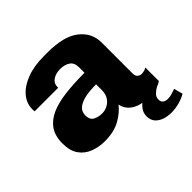

<svg xmlns="http://www.w3.org/2000/svg" viewBox="-170 -680 986 986"><g transform="rotate(-45 323.0 -186.5)"><path d="M191 10Q150 10 112.5 -4Q75 -18 52 -50Q29 -82 29 -136Q29 -190 52.5 -224.5Q76 -259 119.5 -278.5Q163 -298 225.5 -305.5Q288 -313 366 -313V-352Q366 -386 345 -400.5Q324 -415 291 -415Q259 -415 237.5 -400.5Q216 -386 216 -360V-354H45Q44 -357 44 -361.5Q44 -366 44 -370Q44 -413 73 -447Q102 -481 154.5 -501Q207 -521 278 -521H307Q424 -521 481 -476Q538 -431 538 -361V-137Q538 -117 548 -109Q558 -101 569 -101Q578 -101 587.5 -103.5Q597 -106 606 -111V-13Q593 -3 569.5 3.5Q546 10 510 10Q468 10 439.5 -1Q411 -12 395 -30.5Q379 -49 374 -74Q348 -40 303 -15Q258 10 191 10ZM283 -101Q304 -101 323 -111Q342 -121 354 -140Q366 -159 366 -186V-229Q314 -229 280.5 -220.5Q247 -212 230.5 -196Q214 -180 214 -155Q214 -124 234 -112.5Q254 -101 283 -101ZM538 148Q511 148 487 140Q463 132 448 115Q433 98 433 71Q433 47 446 29Q459 11 475 0H580Q562 10 549.5 22.5Q537 35 537 52Q537 70 548 77.5Q559 85 574 85Q588 85 603.5 80.5Q619 76 633 71L646 119Q624 132 595 140Q566 148 538 148Z"/></g></svg>

Font: Chivo Medium ExtraBold
Style: Regular
Weight: 800
Version: Version 2.002